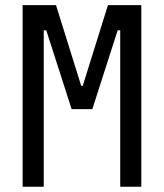

<svg xmlns="http://www.w3.org/2000/svg" viewBox="-20 -713 626 733"><path d="M66.4 0H147V-597.2H156.7L253.4 -296.4H332.5L429.2 -597.2H439V0H519.5V-693.4H392.1L295.9 -385.3H290L193.8 -693.4H66.4Z"/></svg>

Font: Cascadia Code SemiLight
Style: Regular
Weight: 350
Monospace: yes
Designer: Aaron Bell
Foundry: Saja Typeworks
Version: Version 2404.023